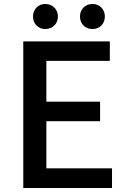

<svg xmlns="http://www.w3.org/2000/svg" viewBox="-20 -945 640 965"><path d="M97 0V-737H532V-639H213V-434H483V-336H213V-99H543V0ZM207 -799Q181 -799 163.5 -817Q146 -835 146 -862Q146 -889 163.5 -907Q181 -925 207 -925Q235 -925 253 -907Q271 -889 271 -862Q271 -835 253 -817Q235 -799 207 -799ZM445 -799Q417 -799 399.5 -817Q382 -835 382 -862Q382 -889 399.5 -907Q417 -925 445 -925Q472 -925 489.5 -907Q507 -889 507 -862Q507 -835 489.5 -817Q472 -799 445 -799Z"/></svg>

Font: Noto Sans SC Thin Medium
Style: Regular
Weight: 500
Version: Version 2.004-H2;hotconv 1.0.118;makeotfexe 2.5.65603